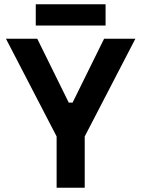

<svg xmlns="http://www.w3.org/2000/svg" viewBox="-20 -882 664 902"><path d="M378 0H246V-241L8 -700H155L303 -400H321L469 -700H616L378 -241ZM148 -762V-862H476V-762Z"/></svg>

Font: Rootstock Sans Headline
Style: Bold
Weight: 700
Designer: Florian Karsten
Foundry: Florian Karsten
Version: Version 2.000;FEAKit 1.0